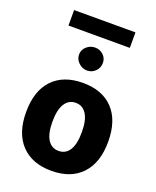

<svg xmlns="http://www.w3.org/2000/svg" viewBox="-169 -1034 926 1137"><g transform="rotate(20 294.0 -465.5)"><path d="M483.9 -935.5V-837.9H97.2V-935.5ZM214.8 -698.7Q214.8 -729 238 -749.3Q261.2 -769.5 291 -769.5Q321.3 -769.5 343 -749.3Q364.7 -729 364.7 -698.7Q364.7 -668.5 343 -646.7Q321.3 -625 291 -625Q261.2 -625 238 -646.7Q214.8 -668.5 214.8 -698.7ZM295.4 -548.3Q418 -548.3 485.8 -476.6Q553.7 -404.8 553.7 -271.5Q553.7 -138.7 485.6 -66.7Q417.5 5.4 295.4 5.4Q173.3 5.4 105 -66.7Q36.6 -138.7 36.6 -271.5Q36.6 -404.8 104.7 -476.6Q172.9 -548.3 295.4 -548.3ZM295.4 -422.9Q251.5 -422.9 227.1 -384.5Q202.6 -346.2 202.6 -271.5Q202.6 -196.3 226.8 -158.2Q251 -120.1 295.4 -120.1Q339.8 -120.1 363.8 -158.2Q387.7 -196.3 387.7 -271.5Q387.7 -346.2 363.3 -384.5Q338.9 -422.9 295.4 -422.9Z"/></g></svg>

Font: Estedad-FD ExtraBold
Style: Regular
Weight: 800
Designer: Amin Abedi
Version: Version 7.3